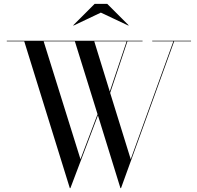

<svg xmlns="http://www.w3.org/2000/svg" viewBox="-20 -960 1015 990"><path d="M500 -895 359 -828 358 -830 468 -940H533L643 -830L642 -828ZM715 -747H637L548 -481L654 -139L874 -747H765V-750H965V-747H878L604 10H601L485 -365L343 10H340L105 -747H15V-750H715ZM395 -139 483 -371 366 -747H205ZM466 -747 546 -488 633 -747Z"/></svg>

Font: Bodoni* 72
Style: Regular
Weight: 400
Version: Version 1.003